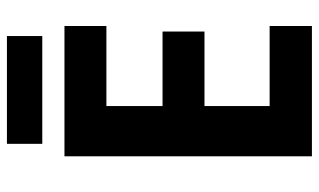

<svg xmlns="http://www.w3.org/2000/svg" viewBox="-203 -717 920 554"><g transform="rotate(-90 257.0 -440.0)"><path d="M430 -880H119V-778H430ZM459 0V-122H228V-310H443V-431H228V-593H459V-714H83V0Z"/></g></svg>

Font: Noto Sans Kannada SemiCondensed
Style: Bold
Weight: 700
Width: 4
Designer: Jelle Bosma - Monotype Design Team
Foundry: Monotype Imaging Inc.
Version: Version 2.005